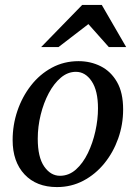

<svg xmlns="http://www.w3.org/2000/svg" viewBox="-20 -740 546 772"><path d="M475.1 -299.8Q475.1 -239.3 455.3 -183.3Q435.5 -127.4 399.7 -83.3Q363.8 -39.1 315.2 -13.4Q266.6 12.2 209 12.2Q126.5 12.2 78.6 -38.8Q30.8 -89.8 30.8 -176.8Q30.8 -237.8 50 -294.4Q69.3 -351.1 104.5 -396.2Q139.6 -441.4 188.5 -467.8Q237.3 -494.1 295.9 -494.1Q344.2 -494.1 385 -473.6Q425.8 -453.1 450.4 -410.4Q475.1 -367.7 475.1 -299.8ZM374 -304.2Q374 -375.5 348.6 -413.3Q323.2 -451.2 285.2 -451.2Q252.4 -451.2 224.6 -427.7Q196.8 -404.3 176 -365.2Q155.3 -326.2 143.6 -278.6Q131.8 -231 131.8 -182.1Q131.8 -107.9 157.7 -70.6Q183.6 -33.2 221.2 -33.2Q256.8 -33.2 285.2 -58.3Q313.5 -83.5 333.3 -124.3Q353 -165 363.5 -212.4Q374 -259.8 374 -304.2ZM487.3 -550.8H417.5L335.4 -643.1L215.3 -550.8H145.5L310.5 -720.2H389.2Z"/></svg>

Font: Charis
Style: Italic
Weight: 400
Italic angle: -11°
Designer: Walt Agee, Miriam Martin, Annie Olsen, Victor Gaultney, Lorna Priest, Alan Ward, Bob Hallissy, Martin Hosken, Sharon Cor
Foundry: SIL Global
Version: Version 7.000